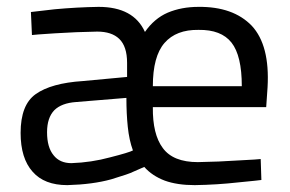

<svg xmlns="http://www.w3.org/2000/svg" viewBox="-20 -530 844 559"><path d="M425 -279Q425 -366 459 -405Q493 -444 558 -443Q624 -444 654 -406Q684 -368 684 -279ZM188 -55Q154 -55 136 -78Q117 -101 117 -145Q117 -187 138 -209Q159 -230 202 -233L348 -245Q348 -199 352 -161Q356 -122 367 -92Q356 -86 301 -72Q246 -57 188 -55ZM556 -58Q484 -58 454 -99Q424 -139 425 -218H755L759 -276Q766 -398 713 -455Q659 -511 558 -510Q508 -510 468 -493Q429 -476 402 -437Q369 -510 267 -510Q204 -509 139 -503Q75 -496 70 -495L73 -428Q78 -429 140 -433Q203 -437 263 -438Q305 -438 327 -417Q350 -395 350 -347V-306L221 -294Q129 -288 84 -256Q40 -225 40 -143Q40 -69 75 -30Q109 9 176 9Q250 7 304 -8Q357 -24 368 -30L400 -44Q423 -18 460 -4Q496 9 547 9Q612 8 674 1Q736 -5 741 -6L739 -67Q735 -66 676 -63Q617 -59 556 -58Z"/></svg>

Font: RazerF5
Style: Regular
Weight: 400
Foundry: Razer Inc.
Version: Version 2